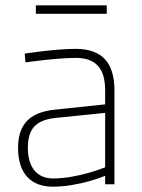

<svg xmlns="http://www.w3.org/2000/svg" viewBox="-20 -694 535 723"><path d="M376 -64C376 -64 274 -22 180 -22C119 -22 85 -64 85 -137C85 -206 112 -242 190 -250L376 -269ZM411 -353C411 -456 366 -510 265 -510C185 -510 73 -492 73 -492L76 -459C76 -459 192 -476 265 -476C338 -476 376 -440 376 -353V-301L186 -281C88 -271 48 -222 48 -137C48 -40 97 9 179 9C279 9 376 -32 376 -32V0H411V-353ZM382 -642V-674H115V-642Z"/></svg>

Font: RazerF5 Thin
Style: Regular
Weight: 250
Foundry: Razer Inc.
Version: Version 2